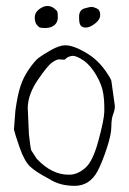

<svg xmlns="http://www.w3.org/2000/svg" viewBox="-20 -598 429 639"><path d="M162.1 -515.1Q150.4 -505.4 133.8 -504.9Q133.8 -504.9 127.4 -504.9Q115.7 -504.9 111.8 -506.8Q106.9 -509.3 101.3 -517.1Q95.7 -524.9 95.7 -540.5Q95.7 -556.2 110.1 -567.1Q124.5 -578.1 137.5 -578.1Q150.4 -578.1 160.2 -570.3Q169.9 -562.5 171.1 -558.6Q172.4 -554.7 172.4 -539.8Q172.4 -524.9 162.1 -515.1ZM267.1 -506.3Q266.1 -506.3 265.1 -506.3Q254.4 -506.3 248.8 -512.7Q243.2 -519 243.2 -539.1Q243.2 -539.1 243.2 -542.5Q243.2 -564.9 261.5 -570.1Q279.8 -575.2 284.9 -575.2Q290 -575.2 301.8 -570.1Q313.5 -564.9 313.5 -548.8Q313.5 -532.7 296.6 -519.8Q279.8 -506.8 267.1 -506.3ZM350.6 -329.1 362.3 -245.1Q362.3 -232.4 356.4 -217.3Q350.6 -202.1 350.6 -176.3Q350.6 -150.4 335.4 -104.5Q320.3 -58.6 304.7 -28.3Q278.3 20.5 228.5 20.5Q178.7 20.5 144.5 -2Q101.6 -24.4 81.5 -42.5Q61.5 -60.5 45.4 -106.9Q29.3 -153.3 26.4 -167L31.2 -229.5Q38.1 -280.3 47.9 -310.5Q57.6 -340.8 76.7 -368.2Q95.7 -395.5 108.4 -405.3Q121.1 -415 149.4 -431.2Q177.7 -447.3 197.8 -447.3Q217.8 -447.3 246.6 -433.1Q275.4 -418.9 294.9 -402.3Q314.5 -385.7 331.1 -362.3Q347.7 -338.9 350.6 -329.1ZM222.7 -412.1H221.7Q209 -411.1 199.2 -403.3V-402.3Q196.3 -399.4 193.4 -399.4Q193.4 -399.4 192.4 -399.4L176.8 -400.4Q168 -400.4 152.8 -389.6Q137.7 -378.9 105.5 -331.5Q73.2 -284.2 72.3 -239.3L76.2 -151.4Q81.1 -106.4 84 -97.7L102.5 -69.3Q152.3 -16.6 208 -16.6H210.9Q237.3 -16.6 263.2 -38.6Q289.1 -60.5 307.6 -129.9Q326.2 -198.2 327.1 -225.6Q327.1 -225.6 327.1 -236.3Q327.1 -236.3 327.1 -245.1Q327.1 -263.7 324.2 -283.2Q320.3 -313.5 300.8 -347.2Q281.2 -380.9 258.3 -396.5Q235.4 -412.1 222.7 -412.1Z"/></svg>

Font: Drukaatie burti
Style: Thin
Weight: 100
Version: Version 0.14